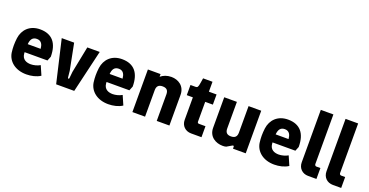

<svg xmlns="http://www.w3.org/2000/svg" viewBox="-32 -1453 4157 2165"><g transform="rotate(20 2046.5 -370.0)"><path d="M287 10C346 10 409 -4 454 -34L406 -144C375 -125 329 -114 296 -114C245 -114 192 -133 186 -202C186 -208 185 -213 185 -219H459L480 -271C480 -433 408 -521 263 -521C139 -521 64 -442 50 -338C46 -305 44 -277 44 -249C44 -221 46 -195 50 -163C66 -64 153 10 287 10ZM187 -316C192 -373 213 -407 265 -407C322 -407 338 -362 342 -316Z M643 0H860L980 -511H831L768 -195L760 -116C759 -104 744 -104 743 -116L735 -195L673 -511H524Z M1270 10C1329 10 1392 -4 1437 -34L1389 -144C1358 -125 1312 -114 1279 -114C1228 -114 1175 -133 1169 -202C1169 -208 1168 -213 1168 -219H1442L1463 -271C1463 -433 1391 -521 1246 -521C1122 -521 1047 -442 1033 -338C1029 -305 1027 -277 1027 -249C1027 -221 1029 -195 1033 -163C1049 -64 1136 10 1270 10ZM1170 -316C1175 -373 1196 -407 1248 -407C1305 -407 1321 -362 1325 -316Z M1558 0H1710V-318C1710 -365 1732 -389 1780 -389C1830 -389 1850 -365 1850 -318V0H2002V-367C2002 -474 1919 -523 1838 -523C1784 -523 1744 -506 1710 -479V-511H1558Z M2262 0H2387V-132H2308C2298 -132 2290 -139 2290 -151V-389H2382V-511H2290V-630H2177L2168 -573C2160 -519 2152 -511 2130 -511H2069V-389H2142V-119C2142 -49 2193 0 2262 0Z M2643 10C2659 10 2672 9 2685 5L2745 -30C2758 -38 2765 -33 2765 -22V0H2918V-511H2766V-193C2766 -146 2744 -122 2695 -122C2646 -122 2626 -146 2626 -193V-511H2474V-145C2474 -37 2562 10 2643 10Z M3262 10C3321 10 3384 -4 3429 -34L3381 -144C3350 -125 3304 -114 3271 -114C3220 -114 3167 -133 3161 -202C3161 -208 3160 -213 3160 -219H3434L3455 -271C3455 -433 3383 -521 3238 -521C3114 -521 3039 -442 3025 -338C3021 -305 3019 -277 3019 -249C3019 -221 3021 -195 3025 -163C3041 -64 3128 10 3262 10ZM3162 -316C3167 -373 3188 -407 3240 -407C3297 -407 3313 -362 3317 -316Z M3666 -1H3766V-132H3718C3706 -132 3697 -142 3697 -155V-750H3546V-121C3546 -50 3596 -1 3666 -1Z M3963 -1H4063V-132H4015C4003 -132 3994 -142 3994 -155V-750H3843V-121C3843 -50 3893 -1 3963 -1Z"/></g></svg>

Font: Finlandica
Style: Bold
Weight: 700
Designer: Niklas Ekholm, Juho Hiilivirta, Jaakko Suomalainen
Foundry: Helsinki Type Studio
Version: Version 2.000;Glyphs 3.2 (3202)